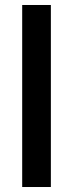

<svg xmlns="http://www.w3.org/2000/svg" viewBox="-20 -750 293 770"><path d="M69 0V-730H184V0Z"/></svg>

Font: MuseoModerno Thin Medium
Style: Regular
Weight: 500
Version: Version 1.003